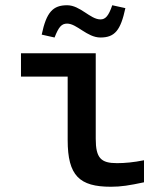

<svg xmlns="http://www.w3.org/2000/svg" viewBox="-20 -703 640 732"><path d="M426 -81C365 -81 345 -100 345 -174V-500H60V-411H238V-169C238 -33 283 9 403 9C441 9 473 4 529 -8V-92C489 -84 456 -81 426 -81ZM139 -571 188 -560C204 -601 215 -613 236 -613C273 -613 312 -560 363 -560C418 -560 440 -588 458 -672L408 -683C394 -642 382 -629 363 -629C324 -629 286 -683 236 -683C182 -683 157 -657 139 -571Z"/></svg>

Font: LT Wave Mono Medium
Style: Regular
Weight: 500
Designer: Daniel Lyons
Version: Version 2.5 (Glyphs App)